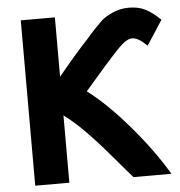

<svg xmlns="http://www.w3.org/2000/svg" viewBox="-53 -774 787 841"><g transform="rotate(-5 341.0 -353.5)"><path d="M377 -632Q405 -662 422 -678Q439 -694 472.5 -709Q506 -724 544 -724Q586 -724 616.5 -708.5Q647 -693 682 -659L612 -551Q574 -589 547 -589Q521 -589 485 -551Q428 -491 329 -375Q413 -312 507.5 -202Q602 -92 667 17H500Q487 3 424 -71.5Q361 -146 312 -196Q263 -246 218 -279V17H68V-710H218V-449Q297 -545 346 -597Z"/></g></svg>

Font: Repo
Style: Bold
Weight: 700
Designer: Stefan Peev
Foundry: Context Ltd
Version: Version 001.000